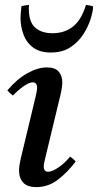

<svg xmlns="http://www.w3.org/2000/svg" viewBox="-20 -754 401 786"><path d="M267 -113Q280 -104 290 -93Q256 -48 216.5 -18Q177 12 129 12Q92 12 75 -6.5Q58 -25 58 -56Q58 -67 60 -79.5Q62 -92 65 -105L125 -355Q132 -384 132 -393Q132 -417 114 -417Q100 -417 77.5 -401.5Q55 -386 33 -363Q26 -368 20.5 -373Q15 -378 10 -384Q50 -431 92.5 -454.5Q135 -478 172 -478Q206 -478 220.5 -460.5Q235 -443 235 -417Q235 -408 233.5 -397.5Q232 -387 230 -376L166 -110Q165 -103 162 -92.5Q159 -82 159 -72Q159 -63 163 -57Q167 -51 177 -51Q194 -51 220 -69Q246 -87 267 -113ZM99 -734Q98 -728 98 -725.5Q98 -723 98 -719Q98 -664 124 -641Q150 -618 195 -618Q244 -618 278.5 -645Q313 -672 332 -734Q349 -732 361 -728Q361 -709 351.5 -678Q342 -647 322 -615Q302 -583 269 -561Q236 -539 188 -539Q143 -539 115.5 -559.5Q88 -580 76 -613Q64 -646 64 -681Q64 -690 65 -702Q66 -714 68 -729Q76 -731 83.5 -732Q91 -733 99 -734Z"/></svg>

Font: Tiro Gurmukhi
Style: Italic
Weight: 400
Italic angle: -11°
Designer: Gurmukhi: John Hudson & Fiona Ross, assisted by Paul Hanslow. Latin: John Hudson with Paul Hanslow, assisted by Kaja Soj
Foundry: Tiro Typeworks Ltd.
Version: Version 1.52